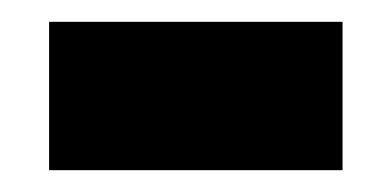

<svg xmlns="http://www.w3.org/2000/svg" viewBox="-20 -356 359 176"><path d="M25 -200V-336H294V-200Z"/></svg>

Font: Noto Sans Symbols ExtraBold
Style: Regular
Weight: 800
Version: Version 2.002